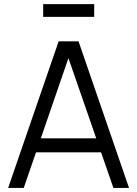

<svg xmlns="http://www.w3.org/2000/svg" viewBox="-20 -923 674 943"><path d="M268 -720H365.7L613.7 0H537L301.7 -679H330.3L96.7 0H20ZM130.7 -243.7H502.7V-174.7H130.7ZM192 -902.7H442.7V-840H192Z"/></svg>

Font: Tap Sans
Style: Regular
Weight: 400
Designer: Tap Payments
Foundry: Tap Payments
Version: Version 1.001;Glyphs 3.1.2 (3151)